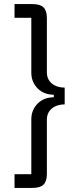

<svg xmlns="http://www.w3.org/2000/svg" viewBox="-20 -780 355 938"><path d="M140 -760Q176 -760 192.5 -744Q209 -728 209 -692V-427Q209 -392 233.5 -372Q258 -352 296 -352V-270Q258 -270 233.5 -250Q209 -230 209 -195V70Q209 106 192.5 122Q176 138 140 138H51V71H133V-197Q133 -242 163 -273Q193 -304 243 -305V-317Q193 -318 163 -349Q133 -380 133 -425V-693H51V-760Z"/></svg>

Font: IBM Plex Sans Cond Text
Style: Regular
Weight: 450
Width: 3
Designer: Mike Abbink, Paul van der Laan, Pieter van Rosmalen
Foundry: Bold Monday
Version: Version 1.3